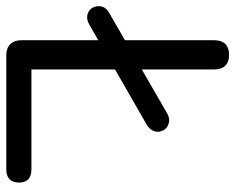

<svg xmlns="http://www.w3.org/2000/svg" viewBox="-112 -660 749 611"><g transform="rotate(90 262.5 -354.5)"><path d="M132 0Q110 0 97.5 -13Q85 -26 85 -48V-662Q85 -685 97 -697Q109 -709 131 -709Q154 -709 166 -697Q178 -685 178 -662V-80H496Q517 -80 527.5 -70Q538 -60 538 -41Q538 -21 527.5 -10.5Q517 0 496 0ZM35 -264Q21 -256 8.5 -257.5Q-4 -259 -12 -266.5Q-20 -274 -22.5 -285.5Q-25 -297 -20.5 -308.5Q-16 -320 -1 -328L318 -512Q332 -520 344.5 -518Q357 -516 365 -508.5Q373 -501 375.5 -489.5Q378 -478 373 -467Q368 -456 354 -447Z"/></g></svg>

Font: Nunito Medium
Style: Regular
Weight: 500
Designer: Vernon Adams
Foundry: Vernon Adams
Version: Version 3.602